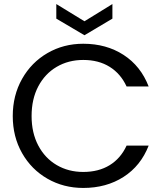

<svg xmlns="http://www.w3.org/2000/svg" viewBox="-20 -922 812 948"><path d="M43 -349Q43 -451 89 -532.5Q135 -614 214.5 -660Q294 -706 391 -706Q505 -706 590 -651Q675 -596 714 -495H605Q576 -558 521.5 -592Q467 -626 391 -626Q318 -626 260 -592Q202 -558 169 -495.5Q136 -433 136 -349Q136 -266 169 -203.5Q202 -141 260 -107Q318 -73 391 -73Q467 -73 521.5 -106.5Q576 -140 605 -203H714Q675 -103 590 -48.5Q505 6 391 6Q294 6 214.5 -39.5Q135 -85 89 -166Q43 -247 43 -349ZM535 -830 397 -748 258 -830V-902L397 -817L535 -902Z"/></svg>

Font: A Bank Premium Regular
Style: Regular
Weight: 400
Designer: Ninad Kale (Devanagari), Jonny Pinhorn (Latin), Htun Naung (Myanmar)
Foundry: Indian Type Foundry
Version: 4.004